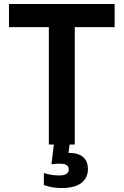

<svg xmlns="http://www.w3.org/2000/svg" viewBox="-20 -725 620 963"><path d="M225 0V-666H355V0ZM25 -589V-705H555V-589ZM291 218Q275 218 259 216.5Q243 215 228.5 211.5Q214 208 200 203V143Q224 150 241.5 152.5Q259 155 277 155Q300 155 312.5 147.5Q325 140 325 125Q325 110 314 103Q303 96 279 96Q268 96 258.5 96.5Q249 97 238 99L253 -23H332L321 63L293 47Q302 44 311 43Q320 42 329 42Q372 42 396.5 62.5Q421 83 421 123Q421 168 387.5 193Q354 218 291 218Z"/></svg>

Font: TikTok Sans 24pt SemiBold
Style: Regular
Weight: 600
Version: Version 4.000